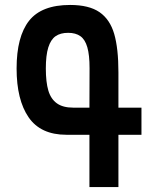

<svg xmlns="http://www.w3.org/2000/svg" viewBox="-20 -755 640 775"><path d="M341 -211H248Q144 -211 95.5 -281.5Q47 -352 47 -478.5Q47 -607 97.2 -671Q147.5 -735 263 -735Q339.5 -735 381.8 -705.8Q424 -676.5 441 -618Q458 -559.5 458 -463V-320.5H551V-211H458V0H341ZM275.5 -320.5H341L341.5 -480Q341.5 -533 332.5 -564.2Q323.5 -595.5 304.5 -609Q285.5 -622.5 255 -622.5Q224 -622.5 204.5 -609Q185 -595.5 175 -563.8Q165 -532 165 -478.5Q165 -423.5 175.2 -389.2Q185.5 -355 209.8 -337.8Q234 -320.5 275.5 -320.5Z"/></svg>

Font: JuliaMono SemiBold
Style: Regular
Weight: 600
Monospace: yes
Designer: cormullion
Foundry: corm
Version: Version 0.055; ttfautohint (v1.8.4)